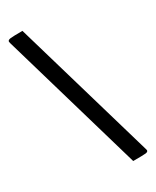

<svg xmlns="http://www.w3.org/2000/svg" viewBox="-204 -821 737 908"><g transform="rotate(-30 164.5 -367.5)"><path d="M319 18Q319 27 305 28.5Q291 30 237 30L12 -743L10 -752Q10 -761 24.5 -763Q39 -765 91 -765L317 10Z"/></g></svg>

Font: Yanone Kaffeesatz
Style: Regular
Weight: 400
Designer: Yanone (Cyrillic: Daniel Pouzeot & Huerta Tipografica)
Foundry: Yanone
Version: Version 1.100;PS 001.100;hotconv 1.0.70;makeotf.lib2.5.58329